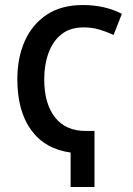

<svg xmlns="http://www.w3.org/2000/svg" viewBox="-20 -744 528 764"><path d="M310 -724Q352 -724 391 -715.5Q430 -707 465 -689L432 -605Q404 -618 375 -626.5Q346 -635 313 -635Q259 -635 224.5 -607.5Q190 -580 173 -533Q156 -486 156 -429Q156 -332 198.5 -277.5Q241 -223 320 -223H356V0H261V-137Q159 -151 104 -226.5Q49 -302 49 -429Q49 -514 78.5 -580.5Q108 -647 166 -685.5Q224 -724 310 -724Z"/></svg>

Font: Avrile Sans Condensed Medium
Style: Regular
Weight: 500
Width: 3
Designer: Monotype Design Team
Foundry: Monotype Imaging Inc.
Version: Version 2.001;September 10, 2019;FontCreator 11.5.0.2425 64-